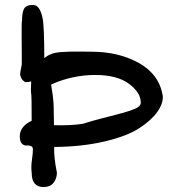

<svg xmlns="http://www.w3.org/2000/svg" viewBox="-20 -718 718 776"><path d="M156 38Q108 38 108 -20Q105 -45 109 -71.5Q113 -98 113 -114Q113 -125 104.5 -128Q96 -131 86.5 -130Q77 -129 68.5 -137.5Q60 -146 60 -167Q60 -207 108 -230Q108 -281 107.5 -309Q107 -337 106 -339.5Q105 -342 105 -355.5Q105 -369 106 -389Q97 -386 83 -386Q71 -392 66.5 -401.5Q62 -411 61.5 -416Q61 -421 64 -436.5Q67 -452 68 -457V-503Q68 -505 67.5 -569Q67 -633 69 -633Q69 -668 77.5 -683Q86 -698 114 -698Q141 -698 152 -645Q159 -612 159 -483L163 -486Q174 -495 189.5 -500.5Q205 -506 227.5 -507.5Q250 -509 265 -509.5Q280 -510 310 -509.5Q340 -509 350 -509Q460 -509 542 -463Q624 -417 638 -330Q640 -300 616 -266Q592 -232 543 -200Q494 -168 403.5 -146.5Q313 -125 199 -124Q197 -85 210 -20Q210 3 196.5 20.5Q183 38 156 38ZM198 -212Q269 -210 316 -218Q350 -229 391 -239.5Q432 -250 457 -256.5Q482 -263 505 -270.5Q528 -278 538.5 -285.5Q549 -293 549 -303Q549 -344 501 -379.5Q453 -415 365 -415Q273 -415 188 -377Q187 -375 187 -373Q191 -349 193 -334.5Q195 -320 196 -305.5Q197 -291 197 -283Q197 -275 197.5 -253.5Q198 -232 198 -212Z"/></svg>

Font: Excalifont
Style: Regular
Weight: 400
Designer: Your Own Font Foundry (Virgil); Ján Filípek / DizajnDesign (Excalifont, modifications)
Foundry: Your Own Font Foundry (Virgil); Ján Filípek / DizajnDesign (Excalifont, modifications)
Version: Version 1.000;Glyphs 3.2 (3227)